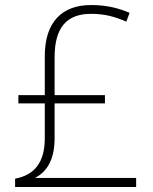

<svg xmlns="http://www.w3.org/2000/svg" viewBox="-20 -743 610 763"><path d="M342 -723C225 -723 158 -654 158 -520V-365H53V-332H158V-193C158 -97 116 -47 40 -33V0H521V-36H119C163 -59 197 -103 197 -194V-332H397V-365H197V-515C197 -634 245 -688 342 -688C398 -688 438 -676 482 -657L495 -692C455 -709 407 -723 342 -723Z"/></svg>

Font: Noto Sans Arabic ExtLt
Style: Regular
Weight: 200
Designer: Monotype Design Team, Nadine Chahine, Nizar Qandah and Khaled Hosny
Foundry: Monotype Imaging Inc.
Version: Version 2.012